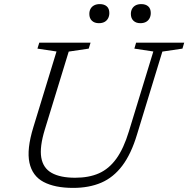

<svg xmlns="http://www.w3.org/2000/svg" viewBox="-20 -906 918 936"><path d="M198.5 -274.5Q172.5 -189.5 181.2 -138Q190 -86.5 232 -63Q274 -39.5 346.5 -39.5Q413.5 -39.5 462.5 -61.2Q511.5 -83 547.2 -132.5Q583 -182 608.5 -266L727.5 -655L635 -669L643.5 -698H878L869.5 -669L771.5 -654.5L648 -250.5Q619.5 -155.5 576.2 -98.2Q533 -41 473.8 -15.5Q414.5 10 336.5 10Q247.5 10 192.5 -19Q137.5 -48 123.5 -113Q109.5 -178 142.5 -285.5L255.5 -655L162.5 -669L171.5 -698H421.5L412.5 -669L315 -654.5ZM462 -793Q440.5 -793 428 -805Q415.5 -817 415.5 -838Q415.5 -852.5 421.5 -863.2Q427.5 -874 439 -880Q450.5 -886 466.5 -886Q488 -886 500.5 -875Q513 -864 513 -842.5Q513 -828 507 -816.8Q501 -805.5 489.8 -799.2Q478.5 -793 462 -793ZM664 -793Q643 -793 630.5 -805Q618 -817 618 -838Q618 -852.5 624 -863.2Q630 -874 641.2 -880Q652.5 -886 669 -886Q690 -886 702.5 -875Q715 -864 715 -842.5Q715 -828 709 -816.8Q703 -805.5 691.8 -799.2Q680.5 -793 664 -793Z"/></svg>

Font: Newsreader 9pt Light
Style: Italic
Weight: 300
Italic angle: -17°
Designer: Hugues Gentile
Foundry: Production Type
Version: Version 1.003